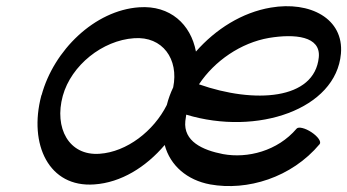

<svg xmlns="http://www.w3.org/2000/svg" viewBox="-20 -583 1145 633"><path d="M1034 -108C1040 -116 1028 -133 1007 -147C986 -161 964 -166 958 -159C895 -85 796 -60 715 -75C648 -88 584 -117 591 -184C592 -191 593 -198 594 -205C828 -134 1088 -223 1104 -406C1114 -522 1002 -580 873 -558C778 -542 691 -487 626 -413C609 -503 541 -566 439 -559C292 -549 157 -417 117 -269C116 -269 116 -268 116 -267C74 -107 141 36 291 25C379 19 461 -32 523 -105C541 -37 597 11 673 25C795 47 941 3 1034 -108ZM867 -458C952 -472 1038 -464 1031 -394C1017 -253 818 -241 636 -305C687 -382 774 -442 867 -458ZM187 -267C215 -368 318 -450 422 -457C516 -464 570 -388 551 -295C542 -276 535 -257 530 -237C487 -151 398 -82 308 -76C207 -69 158 -161 187 -267Z"/></svg>

Font: Nupuram Medium Oblique
Style: Regular
Weight: 500
Designer: Santhosh Thottingal (santhosh.thottingal@gmail.com)
Foundry: SMC
Version: Version 1.000